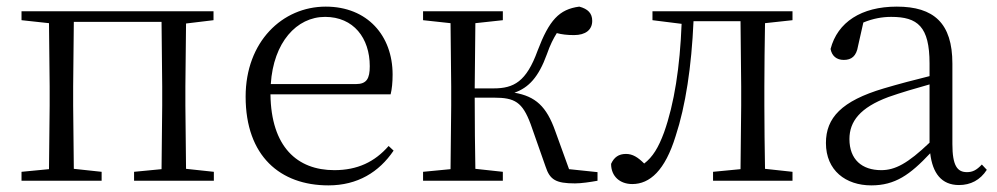

<svg xmlns="http://www.w3.org/2000/svg" viewBox="-20 -546 3013 580"><path d="M45 -485 128 -476 130 -285V-227L128 -35L45 -27V0H287V-27L203 -36L201 -227V-285L203 -480H468L470 -285V-227L468 -35L385 -27V0H626V-27L542 -36L540 -227V-285L542 -475L625 -485V-512H45Z M972 14C1060 14 1125 -26 1169 -91L1154 -105C1112 -57 1060 -32 990 -32C878 -32 799 -102 797 -261H1160C1164 -277 1166 -297 1166 -321C1166 -438 1090 -526 964 -526C833 -526 722 -420 722 -254C722 -74 827 14 972 14ZM798 -292C806 -418 876 -495 962 -495C1048 -495 1097 -431 1097 -346C1097 -309 1088 -292 1055 -292Z M1628 -43C1641 -3 1659 8 1717 8C1736 8 1763 4 1785 0V-26L1699 -35L1657 -151C1631 -224 1598 -255 1534 -266C1577 -281 1607 -313 1632 -382C1642 -411 1652 -430 1662 -446C1677 -442 1693 -440 1714 -440C1749 -440 1769 -456 1769 -483C1769 -506 1756 -519 1730 -526C1669 -518 1639 -485 1604 -393C1570 -299 1532 -279 1471 -279H1414L1416 -476L1499 -485V-512H1258V-485L1341 -476L1343 -285V-227L1341 -35L1258 -27V0H1499V-27L1416 -36C1415 -90 1414 -175 1414 -251H1472C1535 -251 1558 -238 1583 -171Z M2216 0H2374V-27L2291 -36C2290 -91 2289 -173 2289 -227V-285C2289 -338 2290 -420 2291 -476L2374 -485V-512H1951V-485L2039 -474C2034 -344 2017 -233 1986 -146C1969 -100 1952 -72 1926 -52C1907 -71 1891 -81 1871 -81C1849 -81 1835 -71 1826 -51C1826 -13 1853 10 1890 10C1943 10 1989 -31 2021 -135C2051 -226 2069 -345 2075 -482H2217L2219 -285V-227L2217 -35L2134 -27V0Z M2877 13C2912 13 2941 -2 2961 -33L2946 -49C2930 -32 2918 -26 2901 -26C2872 -26 2857 -45 2857 -111V-354C2857 -476 2801 -526 2689 -526C2582 -526 2510 -479 2489 -398C2493 -377 2507 -365 2529 -365C2552 -365 2567 -376 2572 -407L2588 -478C2617 -490 2645 -495 2672 -495C2752 -495 2788 -466 2788 -354V-316C2743 -305 2694 -292 2650 -279C2522 -241 2475 -190 2475 -114C2475 -31 2535 14 2612 14C2684 14 2729 -18 2790 -83C2797 -23 2824 13 2877 13ZM2788 -115C2722 -52 2684 -32 2642 -32C2584 -32 2546 -64 2546 -126C2546 -179 2578 -221 2664 -253C2701 -266 2745 -279 2788 -291Z"/></svg>

Font: Noto Serif CJK SC Light
Style: Regular
Weight: 300
Designer: Ryoko NISHIZUKA 西塚涼子 (kana & ideographs); Frank Grießhammer (Latin, Greek & Cyrillic); Wenlong ZHANG 张文龙 (bopomofo); San
Foundry: Adobe
Version: Version 2.001;hotconv 1.1.0;makeotfexe 2.6.0